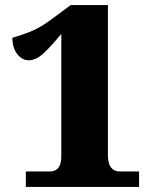

<svg xmlns="http://www.w3.org/2000/svg" viewBox="-20 -738 609 758"><path d="M82 0V-61H175Q191 -61 201.5 -67.5Q212 -74 217 -87.5Q222 -101 222 -121V-604Q184 -558 153.5 -529Q123 -500 93 -500Q68 -500 48.5 -524Q29 -548 29 -589Q59 -597 99.5 -613Q140 -629 189 -666L259 -718H406V-121Q406 -108 410 -94Q414 -80 424.5 -70.5Q435 -61 454 -61H529V0Z"/></svg>

Font: Noto Serif Armenian Black
Style: Regular
Weight: 900
Version: Version 2.007